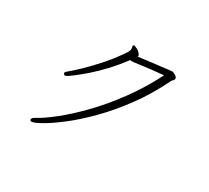

<svg xmlns="http://www.w3.org/2000/svg" viewBox="-140 -923 1281 1178"><g transform="rotate(30 500.0 -334.0)"><path d="M497 -687Q497 -694 505 -694Q509 -694 510 -693Q531 -685 540 -677.5Q549 -670 556 -659Q558 -657 558 -652Q558 -648 557 -646Q566 -647 591 -650Q616 -653 647.5 -657Q679 -661 709 -664.5Q739 -668 760 -670.5Q781 -673 784 -673Q795 -673 810 -663.5Q825 -654 825 -643Q825 -636 818 -629Q817 -628 814.5 -626Q812 -624 810 -621Q749 -495 673.5 -392.5Q598 -290 520.5 -212Q443 -134 374 -81Q305 -28 256.5 -1Q208 26 192 26Q184 26 181 21Q180 20 180 16Q180 4 204 -8Q249 -32 317 -86Q385 -140 462.5 -219.5Q540 -299 616 -402Q692 -505 754 -627Q704 -623 671 -619Q638 -615 611.5 -611.5Q585 -608 554 -604Q550 -603 545.5 -603Q541 -603 537 -603Q530 -603 527 -604Q483 -545 437 -496Q391 -447 350 -411.5Q309 -376 281.5 -355Q254 -334 247 -330Q236 -322 228 -322Q222 -322 219 -326Q216 -331 216 -335Q216 -341 228 -350Q254 -371 299 -414Q344 -457 396 -516Q448 -575 493 -644Q495 -648 497.5 -654.5Q500 -661 500 -668Q500 -675 497 -684Z"/></g></svg>

Font: Moon Stars Kai T Light
Style: Regular
Weight: 300
Designer: GuiWonder
Version: Version 1.101